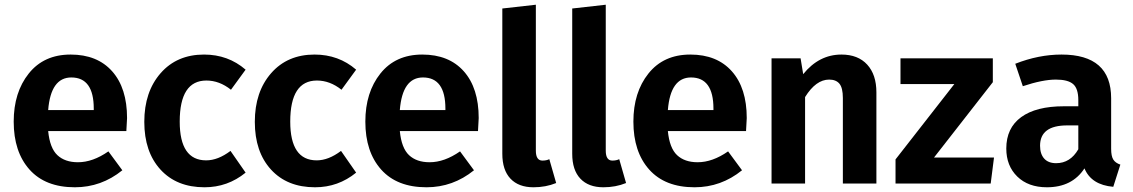

<svg xmlns="http://www.w3.org/2000/svg" viewBox="-20 -777 4797 813"><path d="M377 -311V-317Q377 -449 282 -449Q195 -449 184 -311ZM518 -277Q518 -267 515 -222H184Q191 -150 223 -120Q255 -90 310 -90Q373 -90 439 -136L498 -56Q409 16 297 16Q172 16 105 -59Q38 -134 38 -262Q38 -386 102 -466Q166 -546 279 -546Q392 -546 455 -475Q518 -404 518 -277Z M844 -546Q946 -546 1020 -482L958 -397Q909 -436 854 -436Q741 -436 741 -262Q741 -98 853 -98Q903 -98 956 -138L1020 -46Q944 16 846 16Q728 16 659.5 -59Q591 -134 591 -261Q591 -388 660 -467Q729 -546 844 -546Z M1312 -546Q1414 -546 1488 -482L1426 -397Q1377 -436 1322 -436Q1209 -436 1209 -262Q1209 -98 1321 -98Q1371 -98 1424 -138L1488 -46Q1412 16 1314 16Q1196 16 1127.5 -59Q1059 -134 1059 -261Q1059 -388 1128 -467Q1197 -546 1312 -546Z M1866 -311V-317Q1866 -449 1771 -449Q1684 -449 1673 -311ZM2007 -277Q2007 -267 2004 -222H1673Q1680 -150 1712 -120Q1744 -90 1799 -90Q1862 -90 1928 -136L1987 -56Q1898 16 1786 16Q1661 16 1594 -59Q1527 -134 1527 -262Q1527 -386 1591 -466Q1655 -546 1768 -546Q1881 -546 1944 -475Q2007 -404 2007 -277Z M2249 -757V-139Q2249 -97 2277 -97Q2294 -97 2306 -103L2335 -2Q2291 16 2239 16Q2176 16 2141.5 -20.5Q2107 -57 2107 -126V-741Z M2545 -757V-139Q2545 -97 2573 -97Q2590 -97 2602 -103L2631 -2Q2587 16 2535 16Q2472 16 2437.5 -20.5Q2403 -57 2403 -126V-741Z M3001 -311V-317Q3001 -449 2906 -449Q2819 -449 2808 -311ZM3142 -277Q3142 -267 3139 -222H2808Q2815 -150 2847 -120Q2879 -90 2934 -90Q2997 -90 3063 -136L3122 -56Q3033 16 2921 16Q2796 16 2729 -59Q2662 -134 2662 -262Q2662 -386 2726 -466Q2790 -546 2903 -546Q3016 -546 3079 -475Q3142 -404 3142 -277Z M3543 -546Q3613 -546 3652 -503.5Q3691 -461 3691 -386V0H3549V-362Q3549 -405 3534.5 -422.5Q3520 -440 3491 -440Q3435 -440 3389 -366V0H3247V-530H3370L3381 -463Q3448 -546 3543 -546Z M4184 -429 3935 -110H4189L4175 0H3772V-102L4021 -421H3793V-530H4184Z M4452 -86Q4512 -86 4546 -145V-246H4499Q4384 -246 4384 -160Q4384 -125 4401.5 -105.5Q4419 -86 4452 -86ZM4685 -361V-147Q4685 -116 4694 -101.5Q4703 -87 4724 -80L4694 14Q4601 6 4572 -64Q4520 16 4413 16Q4334 16 4287.5 -29.5Q4241 -75 4241 -148Q4241 -235 4304 -281Q4367 -327 4485 -327H4546V-353Q4546 -402 4524 -421Q4502 -440 4451 -440Q4395 -440 4311 -412L4279 -507Q4378 -546 4475 -546Q4685 -546 4685 -361Z"/></svg>

Font: FiraSans
Style: Regular
Weight: 600
Designer: Carrois Corporate & Edenspiekermann AG
Foundry: Carrois Corporate GbR & Edenspiekermann AG
Version: Version 3.106;PS 003.106;hotconv 1.0.70;makeotf.lib2.5.58329